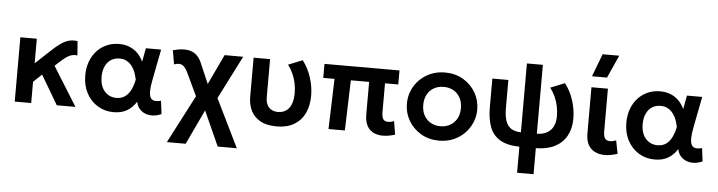

<svg xmlns="http://www.w3.org/2000/svg" viewBox="-54 -1019 5561 1487"><g transform="rotate(5 2727.0 -276.0)"><path d="M74 0V-500H202V-308.5L310 -410Q348 -446 380.8 -470.2Q413.5 -494.5 446.2 -504.8Q479 -515 518 -509L526.5 -398.5Q498.5 -402 476 -394Q453.5 -386 431.8 -369Q410 -352 384.5 -328.5L357 -303.5L546 0H401L267 -227L202 -165V0Z M843.5 15Q774 15 719 -18.8Q664 -52.5 632.2 -112.2Q600.5 -172 600.5 -250Q600.5 -309 618.5 -357.8Q636.5 -406.5 669.2 -441.8Q702 -477 745.8 -496Q789.5 -515 841 -515Q887 -515 923.5 -499.8Q960 -484.5 986.8 -457.2Q1013.5 -430 1030 -393.5L1050 -500H1168.5L1122 -260Q1111.5 -208 1111.2 -174Q1111 -140 1120.8 -122.2Q1130.5 -104.5 1150.8 -100.8Q1171 -97 1202 -105L1215 -2.5Q1169 17.5 1127.2 13.8Q1085.5 10 1056.2 -14.8Q1027 -39.5 1019 -81.5Q989.5 -34.5 947 -9.8Q904.5 15 843.5 15ZM856 -97Q895 -97 922.2 -116.5Q949.5 -136 966.8 -170.8Q984 -205.5 993 -251.5Q989.5 -268.5 983.5 -288.5Q977.5 -308.5 967.2 -328.8Q957 -349 941.8 -365.8Q926.5 -382.5 905 -392.8Q883.5 -403 854.5 -403Q816 -403 787.5 -384.5Q759 -366 743.2 -331.8Q727.5 -297.5 727.5 -250.5Q727.5 -178.5 763.5 -137.8Q799.5 -97 856 -97Z M1275 210 1494 -211.5 1492.5 -113.5 1386 -338.5Q1367 -379.5 1344 -394.5Q1321 -409.5 1278 -394.5L1259.5 -503Q1347 -527 1401.2 -508Q1455.5 -489 1482.5 -425.5L1574 -213.5L1530.5 -222.5L1662 -500H1806.5L1606.5 -106.5L1613.5 -209.5L1819 210H1670.5L1529 -104L1569 -103.5L1421.5 210Z M2112 15Q2032.5 15 1983 -13.2Q1933.5 -41.5 1910.5 -89Q1887.5 -136.5 1887.5 -195.5V-500H2015.5V-205.5Q2015.5 -152 2041 -124.8Q2066.5 -97.5 2112 -97.5Q2141 -98 2163 -109Q2185 -120 2199.5 -140.2Q2214 -160.5 2221.2 -189.2Q2228.5 -218 2228.5 -253Q2228.5 -293 2220.5 -331Q2212.5 -369 2196.8 -404Q2181 -439 2157.5 -469L2268 -513.5Q2311 -458 2334 -387Q2357 -316 2357 -245.5Q2357 -166.5 2328.8 -108Q2300.5 -49.5 2245.8 -17.5Q2191 14.5 2112 15Z M2937.5 14.5Q2905.5 14.5 2879.2 5.5Q2853 -3.5 2834.2 -22Q2815.5 -40.5 2805.2 -69.8Q2795 -99 2795 -139.5V-391H2653L2640.5 0H2513.5L2526 -391H2438.5V-500H3021.5V-391H2918.5V-166Q2918.5 -127.5 2930.5 -111.5Q2942.5 -95.5 2967.5 -95.5Q2979 -95.5 2990.8 -98.2Q3002.5 -101 3014 -105.5L3031 -1.5Q3007.5 6 2983.5 10.2Q2959.5 14.5 2937.5 14.5Z M3374.5 15Q3294.5 15 3232.8 -21.2Q3171 -57.5 3136 -117.8Q3101 -178 3101 -250Q3101 -303 3121 -351Q3141 -399 3177.8 -435.8Q3214.5 -472.5 3264.5 -493.8Q3314.5 -515 3374.5 -515Q3454 -515 3515.8 -479Q3577.5 -443 3612.8 -382.5Q3648 -322 3648 -250Q3648 -197 3627.8 -149.2Q3607.5 -101.5 3571 -64.5Q3534.5 -27.5 3484.5 -6.2Q3434.5 15 3374.5 15ZM3374.5 -97Q3416.5 -97 3449.8 -115.8Q3483 -134.5 3502 -168.8Q3521 -203 3521 -250Q3521 -297 3502 -331.5Q3483 -366 3450 -384.5Q3417 -403 3374.5 -403Q3332 -403 3298.8 -384.5Q3265.5 -366 3246.8 -331.5Q3228 -297 3228 -250Q3228 -203 3247 -168.8Q3266 -134.5 3299 -115.8Q3332 -97 3374.5 -97Z M3998 210V7.5Q3900.5 5.5 3845 -28.8Q3789.5 -63 3766.5 -125.8Q3743.5 -188.5 3743.5 -274.5V-500H3868V-284.5Q3868 -222 3881 -183Q3894 -144 3922.8 -125Q3951.5 -106 4000 -104.5V-640H4124V-104.5Q4160 -105 4186.8 -115.5Q4213.5 -126 4231.5 -145.5Q4249.5 -165 4258.2 -192.2Q4267 -219.5 4267 -253Q4267 -293 4259 -331Q4251 -369 4235.2 -404Q4219.5 -439 4196 -469L4307 -513.5Q4350 -458 4372.8 -387Q4395.5 -316 4395.5 -245.5Q4395.5 -168.5 4364.5 -111.8Q4333.5 -55 4273.2 -24Q4213 7 4126 7.5V210Z M4663.5 14Q4619 14 4585.2 -2.5Q4551.5 -19 4532.8 -53.2Q4514 -87.5 4514 -141V-500H4642V-170.5Q4642 -129.5 4654.2 -113Q4666.5 -96.5 4694 -96.5Q4704 -96.5 4715.8 -99.2Q4727.5 -102 4740.5 -107L4760.5 -3.5Q4735 4.5 4710.2 9.2Q4685.5 14 4663.5 14ZM4510.5 -585 4578 -762H4707L4627.5 -585Z M5050 15Q4980.5 15 4925.5 -18.8Q4870.5 -52.5 4838.8 -112.2Q4807 -172 4807 -250Q4807 -309 4825 -357.8Q4843 -406.5 4875.8 -441.8Q4908.5 -477 4952.2 -496Q4996 -515 5047.5 -515Q5093.5 -515 5130 -499.8Q5166.5 -484.5 5193.2 -457.2Q5220 -430 5236.5 -393.5L5256.5 -500H5375L5328.5 -260Q5318 -208 5317.8 -174Q5317.5 -140 5327.2 -122.2Q5337 -104.5 5357.2 -100.8Q5377.5 -97 5408.5 -105L5421.5 -2.5Q5375.5 17.5 5333.8 13.8Q5292 10 5262.8 -14.8Q5233.5 -39.5 5225.5 -81.5Q5196 -34.5 5153.5 -9.8Q5111 15 5050 15ZM5062.5 -97Q5101.5 -97 5128.8 -116.5Q5156 -136 5173.2 -170.8Q5190.5 -205.5 5199.5 -251.5Q5196 -268.5 5190 -288.5Q5184 -308.5 5173.8 -328.8Q5163.5 -349 5148.2 -365.8Q5133 -382.5 5111.5 -392.8Q5090 -403 5061 -403Q5022.5 -403 4994 -384.5Q4965.5 -366 4949.8 -331.8Q4934 -297.5 4934 -250.5Q4934 -178.5 4970 -137.8Q5006 -97 5062.5 -97Z"/></g></svg>

Font: Geologica Medium
Style: Regular
Weight: 500
Designer: Sindre Bremnes, Frode Helland
Foundry: Monokrom Skriftforlag AS
Version: Version 1.010;gftools[0.9.28]